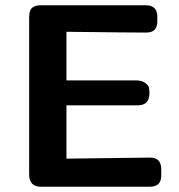

<svg xmlns="http://www.w3.org/2000/svg" viewBox="-20 -711 682 731"><path d="M91 -47V-645Q91 -671 102 -681Q113 -691 136 -691H535Q579 -691 579 -647V-630Q579 -587 537 -587Q476 -587 233 -590V-405H496Q520 -405 532.5 -395.5Q545 -386 547 -377.5Q549 -369 549 -357Q549 -310 505 -310H233V-107L552 -111Q594 -111 594 -66V-43Q594 0 550 0H136Q91 0 91 -47Z"/></svg>

Font: CMU Sans Serif
Style: Bold
Weight: 700
Version: Version 0.7.0